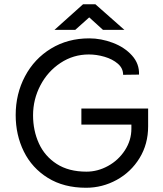

<svg xmlns="http://www.w3.org/2000/svg" viewBox="-20 -875 770 906"><path d="M679 -279Q679 -195 638.5 -129Q598 -63 530.5 -26Q463 11 386 11Q281 11 206 -35.5Q131 -82 92.5 -160Q54 -238 54 -332Q54 -432 98 -515Q142 -598 221 -646Q300 -694 401 -694Q457 -694 512.5 -673Q568 -652 603 -613Q638 -574 636 -523L561 -522Q561 -553 536 -574.5Q511 -596 473.5 -607Q436 -618 399 -618Q326 -618 265.5 -578Q205 -538 170.5 -472Q136 -406 136 -331Q136 -259 163.5 -198.5Q191 -138 247.5 -101.5Q304 -65 388 -65Q441 -65 490 -92Q539 -119 569.5 -166Q600 -213 600 -268V-287H364V-363H679ZM372 -855H430L567 -734H466L401 -793L335 -734H237Z"/></svg>

Font: Bellota Text
Style: Bold
Weight: 700
Designer: Kemie Guaida
Foundry: Kemie Guaida
Version: Version 4.001